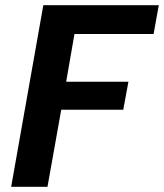

<svg xmlns="http://www.w3.org/2000/svg" viewBox="-20 -720 632 740"><path d="M23 0 147 -700H592L572 -589H267L235 -405H475L455 -297H216L163 0Z"/></svg>

Font: DM Sans 18pt ExtraBold
Style: Italic
Weight: 800
Italic angle: -10°
Designer: Colophon Foundry, Jonny Pinhorn
Foundry: Colophon Foundry
Version: Version 4.004;gftools[0.9.30]